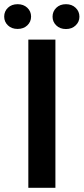

<svg xmlns="http://www.w3.org/2000/svg" viewBox="-68 -901 401 921"><path d="M197.8 -710.9V0H67.9V-710.9ZM-47.9 -821.3Q-47.9 -846.7 -30 -863.8Q-12.2 -880.9 16.6 -880.9Q44.9 -880.9 63 -863.8Q81.1 -846.7 81.1 -821.3Q81.1 -796.4 63 -779.3Q44.9 -762.2 16.6 -762.2Q-12.2 -762.2 -30 -779.3Q-47.9 -796.4 -47.9 -821.3ZM184.1 -820.8Q184.1 -846.2 201.9 -863.5Q219.7 -880.9 248.5 -880.9Q276.9 -880.9 294.9 -863.5Q313 -846.2 313 -820.8Q313 -796.4 294.9 -779.1Q276.9 -761.7 248.5 -761.7Q219.7 -761.7 201.9 -779.1Q184.1 -796.4 184.1 -820.8Z"/></svg>

Font: Roboto Condensed SemiBold
Style: Regular
Weight: 600
Designer: Christian Robertson
Foundry: Google
Version: Version 3.008; 2023